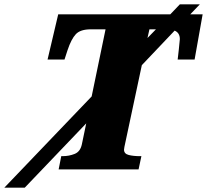

<svg xmlns="http://www.w3.org/2000/svg" viewBox="-157 -780 953 884"><path d="M113 0 125 -61H131Q161 -61 187 -71.5Q213 -82 220 -116L240 -212L-43 84H-137L265 -336L329 -645H261Q213 -645 192 -622.5Q171 -600 154 -549L140 -506H62L111 -714H627L671 -760H763L719 -714H776L739 -506H661Q661 -509 663 -523Q665 -537 666.5 -554Q668 -571 669.5 -584.5Q671 -598 671 -600Q671 -629 647 -639L496 -480L421 -128Q414 -97 414 -91Q414 -72 435.5 -66.5Q457 -61 488 -61H494L481 0ZM531 -645 522 -605 561 -645Z"/></svg>

Font: Noto Serif Black
Style: Italic
Weight: 900
Italic angle: -12°
Designer: Monotype Design Team
Foundry: Monotype Imaging Inc.
Version: Version 2.013